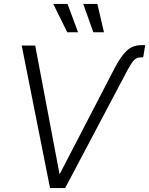

<svg xmlns="http://www.w3.org/2000/svg" viewBox="-20 -960 761 980"><path d="M564.9 -611.8Q594.2 -668.9 624.8 -699.2Q655.3 -729.5 701.7 -729.5H721.2L710.9 -667.5H702.1Q676.3 -667.5 662.6 -651.6Q648.9 -635.7 631.8 -604L312.5 0H235.4L90.8 -727.5H159.7L283.7 -72.3H285.2ZM456.5 -795.4 404.8 -939.9H477.1L510.7 -795.4ZM323.2 -795.4 252 -939.9H324.7L378.4 -795.4Z"/></svg>

Font: Inter 28pt Light
Style: Italic
Weight: 300
Italic angle: -9.3988°
Designer: Rasmus Andersson
Foundry: rsms
Version: Version 4.001;git-66647c0bb